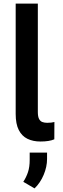

<svg xmlns="http://www.w3.org/2000/svg" viewBox="-20 -770 349 1058"><path d="M66.4 0ZM188.5 -750V-152.8Q188.5 -128.4 194.8 -115.5Q201.2 -102.5 212.6 -97.9Q224.1 -93.3 240.2 -93.3Q263.7 -93.3 279.8 -97.7L279.3 -2.4Q252 9.8 202.6 9.8Q162.1 9.8 131.3 -5.1Q100.6 -20 83.5 -53.5Q66.4 -86.9 66.4 -142.1V-750ZM239.3 106Q239.3 148.9 220.7 193.4Q202.1 237.8 170.4 268.1L108.4 231.9Q125 206.5 134.3 178.2Q143.6 149.9 143.6 111.3V70.8H239.3Z"/></svg>

Font: Robert Sans
Style: Bold
Weight: 700
Designer: Christian Robertson (extended by Adam Twardoch)
Foundry: Google
Version: Version 12.135;April 2, 2019;FontCreator 11.5.0.2425 64-bit;